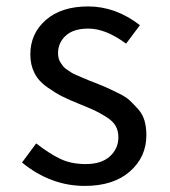

<svg xmlns="http://www.w3.org/2000/svg" viewBox="-20 -577 540 609"><path d="M249 12.7Q140.6 12.7 49.8 -61.5L94.7 -122.1Q137.7 -88.9 171.9 -72.8Q206.1 -56.6 252 -56.6Q301.8 -56.6 328.6 -81.1Q355.5 -105.5 355.5 -141.6Q355.5 -162.1 346.7 -177.7Q337.9 -193.4 316.4 -206.5Q294.9 -219.7 280.3 -226.6Q265.6 -233.4 234.4 -246.1Q198.2 -260.7 177.7 -271Q157.2 -281.2 129.9 -300.3Q102.5 -319.3 89.4 -345.2Q76.2 -371.1 76.2 -404.3Q76.2 -470.7 125.5 -513.7Q174.8 -556.6 259.8 -556.6Q346.7 -556.6 423.8 -497.1L379.9 -438.5Q315.4 -486.3 260.7 -486.3Q212.9 -486.3 188.5 -463.9Q164.1 -441.4 164.1 -408.2Q164.1 -399.4 166 -392.1Q168 -384.8 172.4 -377.9Q176.8 -371.1 180.7 -366.2Q184.6 -361.3 193.4 -355.5Q202.1 -349.6 207.5 -346.2Q212.9 -342.8 224.6 -337.9Q236.3 -333 241.7 -330.6Q247.1 -328.1 261.2 -322.3Q275.4 -316.4 281.2 -314.5Q308.6 -303.7 320.3 -298.3Q332 -293 356 -281.2Q379.9 -269.5 391.6 -258.3Q403.3 -247.1 418 -231Q432.6 -214.8 438.5 -193.8Q444.3 -172.9 444.3 -148.4Q444.3 -79.1 392.1 -33.2Q339.8 12.7 249 12.7Z"/></svg>

Font: Gen Shin Gothic Monospace Regular
Style: Regular
Weight: 400
Designer: [Source Han Sans]
Ryoko NISHIZUKA  (kana & ideographs); Paul D. Hunt (Latin, Greek & Cyrillic); Wenlong ZHANG  (bopomofo
Version: Version 1.002.20150607